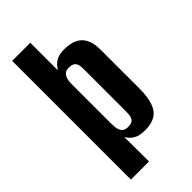

<svg xmlns="http://www.w3.org/2000/svg" viewBox="-236 -683 853 853"><g transform="rotate(-45 190.0 -257.0)"><path d="M37 116V-630H151V-457Q165 -479 183.5 -491Q202 -503 237 -503Q272 -503 297 -492Q322 -481 336 -455.5Q350 -430 350 -386V-145Q350 -90 338 -56.5Q326 -23 301 -8.5Q276 6 237 6Q203 6 182.5 -5.5Q162 -17 150 -39L151 116ZM194 -58Q209 -58 217 -62Q225 -66 229.5 -74Q234 -82 235 -93Q236 -104 236 -117V-374Q236 -387 235 -397.5Q234 -408 229.5 -415.5Q225 -423 216.5 -427Q208 -431 193 -431Q178 -431 169 -424Q160 -417 155.5 -404Q151 -391 151 -376V-126Q151 -112 152 -100Q153 -88 157.5 -78.5Q162 -69 170.5 -63.5Q179 -58 194 -58Z"/></g></svg>

Font: Alumni Sans
Style: Bold
Weight: 700
Designer: Robert E. Leuschke
Foundry: Robert E. Leuschke
Version: Version 1.018